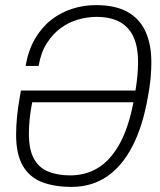

<svg xmlns="http://www.w3.org/2000/svg" viewBox="-20 -719 625 751"><path d="M260 12Q192 12 143.5 -7Q95 -26 69 -71Q43 -116 43 -193Q43 -224 46.5 -261.5Q50 -299 58 -343L62 -365H510Q515 -397 517.5 -424Q520 -451 520 -475Q520 -538 501 -577Q482 -616 446 -634.5Q410 -653 357 -653Q322 -653 285.5 -642.5Q249 -632 218 -609.5Q187 -587 163.5 -550.5Q140 -514 131 -461H80Q91 -523 117 -567.5Q143 -612 180 -641Q217 -670 262 -684.5Q307 -699 355 -699Q431 -699 478.5 -672.5Q526 -646 549 -596Q572 -546 572 -475Q572 -446 569 -413Q566 -380 559 -343Q539 -226 498 -147Q457 -68 397.5 -28Q338 12 260 12ZM255 -33Q314 -33 362 -61.5Q410 -90 446 -153Q482 -216 502 -319H106Q99 -284 96 -253.5Q93 -223 93 -197Q93 -134 112.5 -98.5Q132 -63 168.5 -48Q205 -33 255 -33Z"/></svg>

Font: Archivo Condensed Thin
Style: Italic
Weight: 250
Width: 3
Italic angle: -10°
Designer: Hector Gatti
Foundry: Omnibus-Type
Version: Version 2.001